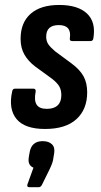

<svg xmlns="http://www.w3.org/2000/svg" viewBox="-20 -520 413 786"><path d="M164.3 8Q81.4 8 47.7 -32.7Q14.1 -73.4 29.7 -145.2Q31.5 -157.1 41.6 -157.1H116.4Q127.4 -157.1 126 -145.2Q118.9 -109.3 129.8 -91.9Q140.6 -74.4 171.7 -74.4Q201.2 -74.4 216.1 -88.8Q231.1 -103.1 231.1 -130.2Q231.1 -151.2 223 -165.7Q214.9 -180.3 193.6 -197.1L123.7 -248Q94.9 -270 79.6 -297.2Q64.3 -324.4 64.3 -360.9Q64.3 -427.4 105.4 -463.6Q146.4 -499.7 222.5 -499.7Q298.4 -499.7 335.9 -464.8Q373.3 -429.8 362.3 -363.6Q360.9 -352 350.9 -352H275Q264 -352 266 -363.6Q273.8 -417.3 220.9 -417.3Q169.1 -417.3 169.1 -369.8Q169.1 -351.8 177.7 -338.9Q186.3 -326.1 206.4 -309.3L272.1 -260.9Q306.1 -235.9 321.5 -208.6Q336.9 -181.3 336.9 -142.1Q336.9 -72.2 292.8 -32.1Q248.8 8 164.3 8ZM100.4 246.4Q88.6 246.4 92.4 234.4L117 166.4Q105.4 161.8 100.1 151.2Q94.8 140.7 98.2 121.5L101.2 104.3Q108.8 57.8 154.5 57.8Q179.2 57.8 192.4 70.4Q205.6 83 201.8 107.3L198.8 124.9Q197.8 136.7 193.6 148.2Q189.4 159.7 182.6 173.9L152.8 234.4Q147.6 246.4 138.4 246.4Z"/></svg>

Font: Sofia Sans Condensed
Style: Italic
Weight: 400
Italic angle: -9°
Designer: Botio Nikoltchev, Ani Petrova
Foundry: lettersoup
Version: Version 4.101